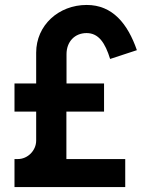

<svg xmlns="http://www.w3.org/2000/svg" viewBox="-20 -755 611 775"><path d="M400 -304.5V-418H248.5V-536.5C248.5 -586 281 -621.5 329.5 -621.5C378 -621.5 404.5 -582 424.5 -517L532.5 -552.5C495.5 -659 434.5 -735 330 -735C216 -735 126 -652.5 126 -542.5V-418H38.5V-304.5H126V-187.5C126 -148 92.5 -113 52 -113H38.5V0H485.5V-113H248V-304.5Z"/></svg>

Font: Hauora
Style: Bold
Weight: 700
Designer: Wayne Shih
Foundry: WCYS
Version: Version 1.001;hotconv 1.0.109;makeotfexe 2.5.65596